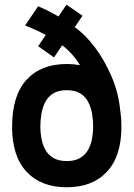

<svg xmlns="http://www.w3.org/2000/svg" viewBox="-20 -780 564 810"><path d="M487.5 -310.8 382.5 -301.2Q375 -367.2 358.4 -416.4Q341.8 -465.5 320.8 -499.9Q299.8 -534.2 278.9 -556.1Q258 -578 242.2 -588.8L207.8 -537.8L140.8 -585.2L173.2 -632.5Q149 -645.5 127.1 -655.2Q105.2 -665 86 -672.5L140.8 -753.5Q164.5 -743.5 186 -732.6Q207.5 -721.8 226.5 -710.5L260.5 -760.2L328.2 -713.8L295.2 -665.2Q337.5 -636.5 378.8 -582.4Q420 -528.2 450.2 -458.4Q480.5 -388.5 487.5 -310.8ZM31 -245Q31 -377 92 -443.5Q153 -510 261.5 -510Q370 -510 431.1 -443.5Q492.2 -377 492.2 -245Q492.2 -121 431.1 -55.5Q370 10 261.5 10Q153 10 92 -55.5Q31 -121 31 -245ZM261.5 -100.5Q296.5 -100.5 318.5 -113.9Q340.5 -127.2 352.2 -148.9Q364 -170.5 368.5 -196Q373 -221.5 373 -245Q373 -272.5 368.5 -299.6Q364 -326.8 352.2 -349.6Q340.5 -372.5 318.5 -386Q296.5 -399.5 261.5 -399.5Q226.8 -399.5 204.8 -386Q182.8 -372.5 171 -349.6Q159.2 -326.8 154.8 -299.6Q150.2 -272.5 150.2 -245Q150.2 -221.5 154.8 -196Q159.2 -170.5 171 -148.9Q182.8 -127.2 204.8 -113.9Q226.8 -100.5 261.5 -100.5Z"/></svg>

Font: Haskoy
Style: Regular
Weight: 400
Designer: Ertekin Erdin
Foundry: Ertekin Erdin
Version: Version 1.500